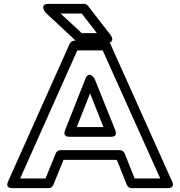

<svg xmlns="http://www.w3.org/2000/svg" viewBox="-20 -946 930 991"><path d="M599 -171H291C281 -171 272 -164 268 -155L215 -25H84L379 -686H510L807 -25H675L623 -155C619 -165 608 -171 599 -171ZM583 -121 635 9C639 18 648 25 658 25H845C888 25 868 -10 868 -10L549 -721C546 -729 536 -736 526 -736H363C355 -736 344 -730 340 -721L22 -10C4 29 45 25 45 25H232C241 25 251 19 255 9L308 -121ZM339 -240H551C551 -240 590 -236 575 -274L468 -540C468 -540 439 -585 421 -540L316 -274C316 -274 299 -240 339 -240ZM376 -290 445 -464 514 -290ZM480 -775H402L293 -876H402ZM531 -725C580 -725 551 -765 551 -765L434 -916C430 -921 423 -926 415 -926H230C182 -926 213 -883 213 -883L375 -732C379 -729 386 -725 392 -725Z"/></svg>

Font: Asimov
Style: XWidOu
Weight: 500
Designer: Google
Version: Version 2.000980; 2014